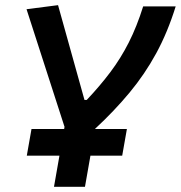

<svg xmlns="http://www.w3.org/2000/svg" viewBox="-20 -718 695 738"><path d="M83 -119.6 101.1 -222.2H226.6L228 -230.5L82 -682.6L203.1 -698.2L304.7 -334H313.5Q364.7 -388.2 404.5 -441.2Q444.3 -494.1 475.1 -554.9Q505.9 -615.7 530.3 -693.4H655.3Q624.5 -594.2 580.6 -513.4Q536.6 -432.6 478 -362.1Q419.4 -291.5 345.7 -223.1V-222.2H467.8L449.7 -119.6H327.6L306.6 0H187.5L208.5 -119.6Z"/></svg>

Font: CaskaydiaCove NFP SemiBold
Style: Italic
Weight: 600
Italic angle: -10°
Designer: Aaron Bell
Foundry: Saja Typeworks
Version: Version 2111.001; VTT 6.35;Nerd Fonts 3.1.1